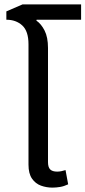

<svg xmlns="http://www.w3.org/2000/svg" viewBox="-20 -846 390 876"><path d="M110 -448V-644Q110 -704 81.5 -730Q53 -756 9 -756V-794L83 -826H350V-756H147L146 -752Q168 -737 183.5 -706.5Q199 -676 199 -627V-448ZM219 10Q192 10 167 1Q142 -8 126 -31Q110 -54 110 -95V-548H199V-106Q199 -83 209 -73Q219 -63 241 -63Q250 -63 260 -65Q270 -67 279 -70L291 -5Q272 4 254 7Q236 10 219 10Z"/></svg>

Font: Farlight84_Sys_V01
Style: Regular
Weight: 400
Designer: Ryoko NISHIZUKA  (kana, bopomofo & ideographs); Paul D. Hunt (Latin, Greek & Cyrillic); Sandoll Communications , Soo-you
Foundry: Adobe
Version: Version 2.004;October 29, 2024;FontCreator 14.0.0.2814 64-bi